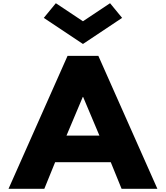

<svg xmlns="http://www.w3.org/2000/svg" viewBox="-20 -1172 1030 1192"><path d="M738.1 -1061 663.3 -1152 495 -1040 326.7 -1152 251.9 -1061 495 -899ZM590.7 -825H399.3L33 0H255.2L322.3 -165H667.7L734.8 0H957ZM597.3 -330H392.7L493.9 -570H496.1Z"/></svg>

Font: Hussar
Style: BdWide
Weight: 700
Foundry: Cannot Into Space Fonts
Version: Version 2.00